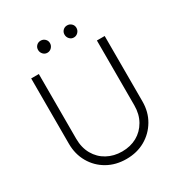

<svg xmlns="http://www.w3.org/2000/svg" viewBox="-197 -984 1063 1131"><g transform="rotate(-30 334.5 -418.5)"><path d="M335 10Q263 10 206.5 -22Q150 -54 117.5 -110.5Q85 -167 85 -238V-682H137V-242Q137 -181 163 -135.5Q189 -90 234 -65.5Q279 -41 335 -41Q392 -41 436 -65.5Q480 -90 506 -135.5Q532 -181 532 -241V-682H585V-237Q585 -166 552 -110Q519 -54 463 -22Q407 10 335 10ZM244 -765Q227 -765 215.5 -777.5Q204 -790 204 -807Q204 -824 215.5 -835.5Q227 -847 244 -847Q261 -847 273 -835.5Q285 -824 285 -807Q285 -790 273 -777.5Q261 -765 244 -765ZM424 -765Q407 -765 395.5 -777.5Q384 -790 384 -807Q384 -824 395.5 -835.5Q407 -847 424 -847Q441 -847 453 -835.5Q465 -824 465 -807Q465 -790 453 -777.5Q441 -765 424 -765Z"/></g></svg>

Font: Outfit Thin ExtraLight
Style: Regular
Weight: 250
Version: Version 1.100;gftools[0.9.27]